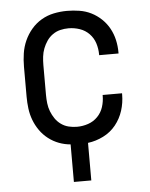

<svg xmlns="http://www.w3.org/2000/svg" viewBox="-51 -570 601 769"><g transform="rotate(-5 250.0 -185.5)"><path d="M215 157V6Q191 4 168.5 -4.5Q146 -13 126.5 -28Q107 -43 93 -63Q79 -83 70.5 -105.5Q62 -128 59 -152Q56 -176 56 -200V-320Q56 -347 60 -373.5Q64 -400 75 -424.5Q86 -449 103.5 -469.5Q121 -490 144 -503.5Q167 -517 193.5 -522.5Q220 -528 247 -528Q272 -528 297 -524Q322 -520 344 -509Q366 -498 384.5 -480.5Q403 -463 415 -441Q427 -419 432.5 -394.5Q438 -370 438 -345V-340H360V-343Q360 -366 353 -388Q346 -410 330 -426.5Q314 -443 292 -450.5Q270 -458 247 -458Q230 -458 213.5 -454Q197 -450 183 -440Q169 -430 159.5 -416Q150 -402 144 -386.5Q138 -371 136 -354Q134 -337 134 -320V-200Q134 -183 136 -166Q138 -149 144 -133.5Q150 -118 159.5 -104Q169 -90 183 -80Q197 -70 213.5 -66Q230 -62 247 -62Q270 -62 292 -69.5Q314 -77 330 -93.5Q346 -110 353 -132Q360 -154 360 -177V-180H438V-175Q438 -142 428 -110.5Q418 -79 397.5 -53.5Q377 -28 347 -13Q317 2 285 6V157Z"/></g></svg>

Font: Iosevka srxl
Style: Regular
Weight: 400
Monospace: yes
Designer: Belleve Invis
Foundry: Belleve Invis
Version: Version 33.0.1; ttfautohint (v1.8.3)